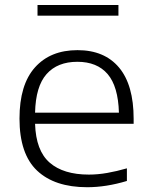

<svg xmlns="http://www.w3.org/2000/svg" viewBox="-20 -754 614 783"><path d="M335.5 9.5Q203 9.5 131.2 -58.2Q59.5 -126 59.5 -270.5Q59.5 -408.5 122.5 -479Q185.5 -549.5 296 -549.5Q406 -549.5 465.5 -478.5Q525 -407.5 525 -269.5V-249H123Q126.5 -139.5 182.5 -90.8Q238.5 -42 342.5 -42Q379 -42 417.5 -48.8Q456 -55.5 497.5 -67.5V-16Q413 9.5 335.5 9.5ZM295.5 -502Q214.5 -502 170 -452Q125.5 -402 123 -294.5H465Q462 -401.5 419 -451.8Q376 -502 295.5 -502ZM133 -690V-733.5H463V-690Z"/></svg>

Font: Encode Sans Exp Lt
Style: Regular
Weight: 300
Width: 7
Designer: Multiple Designers
Foundry: Impallari Type
Version: Version 3.002; ttfautohint (v1.8.3) -l 8 -r 50 -G 200 -x 14 